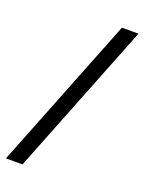

<svg xmlns="http://www.w3.org/2000/svg" viewBox="-141 -700 654 872"><g transform="rotate(20 186.5 -264.0)"><path d="M1 105 293 -633H373L81 105Z"/></g></svg>

Font: Yrsa Medium
Style: Italic
Weight: 500
Italic angle: -7.10001°
Designer: Anna Giedrys (Yrsa+Rasa design), David Brezina (Yrsa art-direction, Rasa art-direction, design)
Foundry: Rosetta Type Foundry
Version: Version 2.004